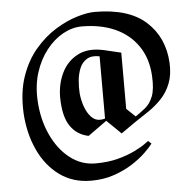

<svg xmlns="http://www.w3.org/2000/svg" viewBox="-51 -614 820 817"><g transform="rotate(-5 358.5 -205.0)"><path d="M305.8 151.7Q228.3 151.7 171.2 110Q114.2 68.3 81.7 -2.5Q49.2 -73.3 44.2 -160Q40 -249.2 63.3 -316.2Q86.7 -383.3 127.1 -430.4Q167.5 -477.5 215 -506.7Q262.5 -535.8 307.1 -549.2Q351.7 -562.5 382.5 -562.5Q527.5 -562.5 601.7 -495.4Q675.8 -428.3 681.7 -319.2Q684.2 -268.3 669.6 -231.3Q655 -194.2 629.6 -167.5Q604.2 -140.8 574.2 -120.4Q544.2 -100 515.8 -81.7L452.5 -37.5L391.7 -96.7L311.7 -39.2Q261.7 -49.2 233.8 -90.4Q205.8 -131.7 205 -212.5Q205 -270 227.9 -317.1Q250.8 -364.2 295.8 -387.9Q340.8 -411.7 406.7 -397.5L480.8 -380V-140L518.3 -104.2Q540.8 -119.2 561.2 -135.8Q581.7 -152.5 593.8 -183.3Q605.8 -214.2 602.5 -270.8Q598.3 -345.8 561.7 -398.8Q525 -451.7 463.8 -478.8Q402.5 -505.8 323.3 -505.8Q282.5 -505.8 242.9 -484.2Q203.3 -462.5 171.7 -422.5Q140 -382.5 122.5 -328.3Q105 -274.2 108.3 -208.3Q112.5 -127.5 142.5 -62.1Q172.5 3.3 221.2 41.7Q270 80 330.8 80Q384.2 80 426.7 68.8Q469.2 57.5 499.6 42.5Q530 27.5 545.8 15.8Q561.7 4.2 561.7 4.2L575 16.7Q564.2 31.7 540.8 54.2Q517.5 76.7 483.3 98.8Q449.2 120.8 404.6 136.2Q360 151.7 305.8 151.7ZM289.2 -224.2Q291.7 -194.2 301.7 -166.2Q311.7 -138.3 327.9 -120.8Q344.2 -103.3 365 -103.3Q378.3 -103.3 387.5 -106.7V-372.5Q354.2 -379.2 333.3 -366.7Q312.5 -354.2 302.5 -330Q292.5 -305.8 290 -277.5Q287.5 -249.2 289.2 -224.2Z"/></g></svg>

Font: Manufacturing Consent
Style: Regular
Weight: 400
Version: Version 3.000; ttfautohint (v1.8.4.7-5d5b)